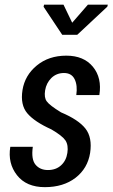

<svg xmlns="http://www.w3.org/2000/svg" viewBox="-20 -770 469 800"><path d="M256.3 -538.1Q329.1 -538.1 367.2 -491.7Q405.3 -445.3 394 -374H297.9Q303.7 -414.1 291 -439.9Q278.3 -465.8 246.6 -465.8Q215.3 -465.8 193.8 -444.8Q172.9 -423.8 168 -393.6Q163.1 -363.3 174.8 -347.7Q186.5 -331.1 234.4 -301.8Q306.6 -271.5 335.9 -234.4Q365.2 -197.3 355.5 -132.8Q345.2 -68.4 294.9 -29.3Q244.1 9.8 167 9.8Q89.8 9.8 50.8 -40Q11.7 -89.8 22.9 -158.2H116.7Q109.4 -106.4 127.9 -84Q146.5 -61.5 179.7 -61.5Q212.9 -61.5 234.4 -81.1Q255.9 -100.6 260.7 -132.8Q265.6 -164.6 252.9 -184.6Q239.3 -204.6 193.8 -231Q123.5 -262.7 93.8 -297.9Q64 -333 73.7 -394.5Q83.5 -456.1 133.3 -497.1Q183.1 -538.1 256.3 -538.1ZM280.8 -675.3 346.2 -750.5H429.2L427.2 -742.2L301.8 -625H239.3L161.6 -741.7L163.6 -750.5H244.6Z"/></svg>

Font: RobotoCondensed-Italic
Style: Italic
Weight: 400
Designer: Google
Version: Version 1.200311; 2013